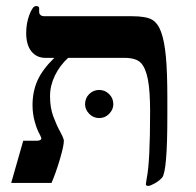

<svg xmlns="http://www.w3.org/2000/svg" viewBox="-20 -607 650 637"><path d="M535.2 -279.8V-221.7Q535.2 -39.1 518.1 -18.1Q508.8 -7.3 493.7 1.2Q478.5 9.8 472.2 9.8Q463.9 9.8 463.9 3.9L466.8 -15.6Q478 -68.8 478 -236.8Q478 -305.2 470.7 -343.3Q463.4 -381.3 447.5 -398.2Q431.6 -415 393.1 -415H206.1Q178.2 -389.6 162.1 -356.2Q146 -322.8 146 -288.1Q146 -249.5 157 -220.2Q168 -190.9 180.2 -168.9Q191.9 -147 191.9 -140.1Q191.9 -123 178.5 -77.9Q165 -32.7 150.9 0H17.1L57.1 -140.1H102.1Q117.2 -140.1 117.2 -148.9L112.8 -159.2Q102.5 -176.8 95.2 -203.6Q87.9 -230.5 87.9 -257.8Q87.9 -302.7 104.2 -339.6Q120.6 -376.5 160.2 -415H130.9Q101.6 -415 84.2 -436.5Q66.9 -458 66.9 -498Q66.9 -529.8 77.6 -558.3Q88.4 -586.9 99.1 -586.9Q109.9 -586.9 109.9 -580.1V-568.8Q109.9 -553.2 127.9 -553.2H417Q464.8 -553.2 484.4 -541.7Q503.9 -530.3 514.6 -500.7Q525.4 -471.2 530.3 -419.9Q535.2 -368.7 535.2 -279.8ZM262.2 -261.2Q262.2 -281.2 275.9 -294.9Q289.6 -308.6 309.1 -308.6Q328.1 -308.6 342 -294.9Q356 -281.2 356 -261.2Q356 -243.7 342.3 -229.5Q328.6 -215.3 309.1 -215.3Q289.6 -215.3 275.9 -229.5Q262.2 -243.7 262.2 -261.2Z"/></svg>

Font: Tinos
Style: Bold
Weight: 700
Designer: Steve Matteson
Foundry: Monotype Imaging Inc.
Version: Version 1.23